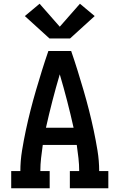

<svg xmlns="http://www.w3.org/2000/svg" viewBox="-20 -1008 640 1028"><path d="M40 0V-92H89Q89 -147 98 -202Q107 -257 118.5 -311Q130 -365 143.5 -418Q157 -471 172.5 -524Q188 -577 204.5 -630Q221 -683 239 -735H361Q379 -683 395.5 -630Q412 -577 427.5 -524Q443 -471 456.5 -418Q470 -365 481.5 -311Q493 -257 502 -202Q511 -147 511 -92H560V0H354V-92H404Q404 -127 400 -162Q396 -197 391 -232H209Q204 -197 200 -162Q196 -127 196 -92H246V0ZM374 -324Q358 -396 339.5 -467.5Q321 -539 300 -610Q279 -539 260.5 -467.5Q242 -396 226 -324ZM355 -802H245L113 -922L192 -988L300 -865L408 -988L487 -922Z"/></svg>

Font: Iosevka Curly Slab SmBdEx
Style: Regular
Weight: 600
Width: 7
Monospace: yes
Designer: Belleve Invis
Foundry: Belleve Invis
Version: Version 11.1.0; ttfautohint (v1.8.3)